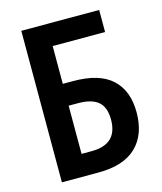

<svg xmlns="http://www.w3.org/2000/svg" viewBox="-108 -794 738 874"><g transform="rotate(-15 261.0 -357.0)"><path d="M75 0V-714H442V-610H195V-432H243Q367 -432 426.5 -377Q486 -322 486 -220Q486 -115 426 -57.5Q366 0 248 0ZM243 -102Q365 -102 365 -218Q365 -277 334 -303Q303 -329 239 -329H195V-102Z"/></g></svg>

Font: Noto Sans Condensed SemiBold
Style: Regular
Weight: 600
Width: 3
Designer: Monotype Design Team
Foundry: Monotype Imaging Inc.
Version: Version 2.013; ttfautohint (v1.8.4.7-5d5b)